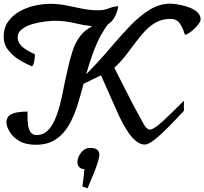

<svg xmlns="http://www.w3.org/2000/svg" viewBox="-20 -761 1112 1045"><path d="M174.8 26.9Q117.7 26.9 82.5 4.9Q47.4 -17.1 31.2 -45.9Q15.1 -74.7 15.1 -95.2Q15.1 -121.1 32.5 -133.5Q49.8 -146 76.2 -149.9Q102.5 -153.8 129.9 -153.8V-125Q129.9 -103.5 132.8 -80.6Q135.7 -57.6 146.5 -41.7Q157.2 -25.9 180.2 -25.9Q214.4 -25.9 238.3 -49.1Q262.2 -72.3 278.6 -109.6Q294.9 -147 305.9 -189.7Q316.9 -232.4 324.5 -272.5Q332 -312.5 338.9 -340.8L349.1 -387.2Q360.8 -439.9 375.2 -484.1Q389.6 -528.3 414.6 -562.3Q439.5 -596.2 481.9 -618.2Q431.2 -624 381.8 -636Q332.5 -647.9 278.8 -647.9Q259.3 -647.9 225.8 -644Q192.4 -640.1 158 -630.4Q123.5 -620.6 99.9 -602.8Q76.2 -585 76.2 -557.1Q76.2 -534.2 92 -516.4Q107.9 -498.5 129.9 -486.1Q151.9 -473.6 169.9 -465.8Q169.9 -451.7 167 -431.4Q164.1 -411.1 154.8 -399.9Q121.1 -413.1 85.2 -435.1Q49.3 -457 24.7 -488.5Q0 -520 0 -561Q0 -608.9 23.9 -643.1Q47.9 -677.2 85.9 -698.7Q124 -720.2 168.2 -730.2Q212.4 -740.2 252.9 -740.2Q297.9 -740.2 340.8 -731.4Q383.8 -722.7 427 -713.9Q470.2 -705.1 515.1 -705.1Q545.9 -705.1 571.5 -715.3Q597.2 -725.6 624 -727.1Q619.6 -698.7 605.5 -670.9Q591.3 -643.1 566.9 -627.9Q526.9 -573.2 502.2 -512.9Q477.5 -452.6 458 -387.2L449.2 -356.9Q517.6 -426.3 575.4 -494.4Q633.3 -562.5 686.5 -618.4Q739.7 -674.3 794.2 -707.8Q848.6 -741.2 909.2 -741.2Q912.6 -741.2 929.9 -739.3Q947.3 -737.3 970.9 -732.2Q994.6 -727.1 1017.8 -717.3Q1041 -707.5 1056.4 -692.4Q1071.8 -677.2 1071.8 -654.8Q1071.8 -645.5 1062 -631.8Q1052.2 -618.2 1037.8 -604.5Q1023.4 -590.8 1009.5 -581.5Q995.6 -572.3 986.8 -571.8L982.9 -582Q975.1 -609.4 958.3 -633.8Q941.4 -658.2 909.2 -658.2Q865.7 -658.2 832.5 -640.9Q799.3 -623.5 771.7 -594.7Q744.1 -565.9 718.5 -531Q692.9 -496.1 664.8 -460Q636.7 -423.8 602.1 -392.1L704.1 -191.9Q740.2 -126 761 -87.6Q781.7 -49.3 804.2 -57.1Q826.7 -64.5 869.1 -104Q911.6 -143.6 981 -212.9V-158.2Q939 -112.3 897.2 -70.1Q855.5 -27.8 821.3 -1Q787.1 25.9 768.1 25.9Q735.8 25.9 702.1 -10Q668.5 -45.9 627 -131.8L529.8 -351.1L435.1 -305.2Q418.9 -243.2 400.1 -184.1Q381.3 -125 353.3 -77.4Q325.2 -29.8 282.2 -1.5Q239.3 26.9 174.8 26.9ZM456.5 264.2 428.2 253.9Q428.2 253.9 432.4 224.4Q436.5 194.8 439.5 159.2Q419.4 159.2 410.4 147.7Q401.4 136.2 401.4 121.1Q401.4 104.5 410.4 86.7Q419.4 68.8 434.8 56.4Q450.2 43.9 469.2 43.9Q498 43.9 509.3 54Q520.5 64 520.5 81.1Q520.5 96.2 512.2 122.6Q503.9 148.9 492.4 177.5Q481 206.1 470.7 229.7Q460.4 253.4 456.5 264.2Z"/></svg>

Font: Norican
Style: Regular
Weight: 400
Designer: Vernon Adams
Foundry: Vernon Adams
Version: Version 1.100; ttfautohint (v1.8.4.7-5d5b);gftools[0.9.33]